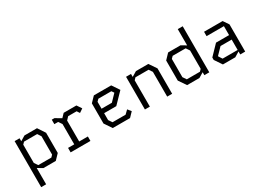

<svg xmlns="http://www.w3.org/2000/svg" viewBox="-26 -1607 3652 2686"><g transform="rotate(-30 1800.0 -264.0)"><path d="M239 -528 160 -480V-528H80V215.5H160V-48L240 0H440.5L520 -83V-409L441.5 -528ZM160 -129.5V-424.5L190.5 -456H402.5L440 -398.5V-103L410.5 -72H199Z M680 -528V-456H742L780 -399.5V-72H680V0H1000V-72H860V-409.5L903.5 -456H1040L1069.5 -411.5L1129 -452L1078 -528H872.5L818.5 -471.5L723.5 -528Z M1360 -528 1280 -445V-119.5L1360.5 0H1640L1709 -72L1665 -126L1609.5 -72H1398.5L1360 -129V-240.5H1556.5L1720 -409L1640 -528ZM1360 -424.5 1391 -456H1601L1627.5 -417.5L1526.5 -312.5H1360Z M1880 -528V0H1960V-424L1990 -456H2202L2240 -400V0H2320V-410L2240 -528H2040L1960 -480V-528Z M2840 -744H2920V0H2840V-47.5L2760.5 0H2562L2480 -120V-444.5L2560 -528.5H2760.5L2840 -481ZM2560 -129.5 2598.5 -72.5H2810.5L2840 -102V-399L2801.5 -456H2591.5L2560 -424Z M3140 -528V-457H3420V-312.5H3209L3060 -158V-119L3140 0H3340L3420 -48.5V0H3500V-439.5L3440 -528ZM3140 -129V-137L3240 -240H3420V-72.5H3177Z"/></g></svg>

Font: Kode Mono
Style: Regular
Weight: 400
Monospace: yes
Designer: Isa Ozler
Foundry: Kadena LLC
Version: Version 1.000;gftools[0.9.28]